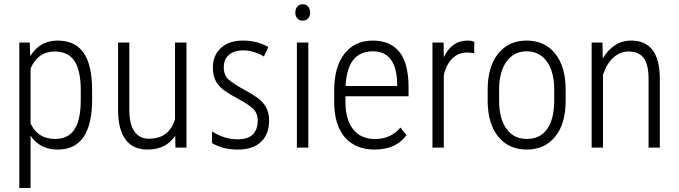

<svg xmlns="http://www.w3.org/2000/svg" viewBox="-20 -705 3243 917"><path d="M365.7 -224.1V-273.9Q365.7 -369.1 335.4 -414.1Q305.7 -458.5 242.2 -459Q160.6 -459 126 -377.4V-115.2Q161.1 -41 243.2 -41.5Q305.2 -41.5 335 -85.9Q365.2 -130.4 365.7 -224.1ZM419.9 -277.8V-227.5Q419.9 -111.8 379.4 -51.3Q358.9 -21 328.1 -5.9Q297.4 9.3 256.3 9.3Q169.9 9.3 126 -57.1V191.4V192.9H124.5H73.2H72.3V191.4V-500.5V-502H73.2H120.6H122.1V-500.5L124.5 -436.5Q169.9 -511.2 254.9 -511.2Q337.9 -511.2 378.9 -453.6Q419.4 -396 419.9 -277.8Z M817.9 -1.5 816.9 -56.6Q794.9 -23.4 762 -7.1Q729 9.3 684.6 9.3Q614.7 9.3 579.6 -38.6Q544.4 -85.9 543.9 -177.7V-500.5V-502H545.4H596.2H597.7V-500.5V-179.2Q597.7 -111.8 622.1 -77.1Q646 -42.5 690.9 -42.5Q788.1 -42.5 815.9 -135.7V-500.5V-502H817.4H869.6H870.6V-500.5V-1.5V0H869.6H819.3H817.9Z M1249 -195.3Q1265.1 -169.4 1265.1 -129.4Q1265.1 -64 1226.6 -27.3Q1207 -8.8 1179.4 0.2Q1151.9 9.3 1115.7 9.3Q1077.1 9.3 1045.4 0.5Q1014.2 -8.8 993.2 -21L992.7 -21.5V-22V-75.2V-77.1L994.6 -76.2Q1019 -60.1 1050.3 -49.8Q1081.5 -39.6 1114.7 -39.6Q1164.1 -39.6 1187.5 -63Q1210.9 -86.9 1210.9 -127.9Q1210.9 -165.5 1187.5 -187Q1163.6 -208.5 1115.2 -233.9Q1079.6 -252.9 1053.2 -271.5Q1026.9 -290 1011.7 -315.9Q996.6 -342.3 996.6 -382.8Q996.6 -439.9 1034.7 -475.6Q1073.2 -511.2 1140.6 -511.2H1141.1Q1174.8 -511.2 1205.6 -503.4Q1235.8 -495.1 1260.7 -481L1261.7 -480.5L1261.2 -479.5L1241.2 -437L1240.7 -435.5L1239.3 -436Q1217.8 -448.7 1192.9 -456.5Q1167 -464.4 1141.1 -464.4Q1098.6 -464.4 1073.7 -443.1Q1048.8 -421.9 1048.8 -383.8Q1048.8 -345.7 1072.3 -324.7Q1096.2 -303.7 1145 -277.3Q1179.2 -258.3 1206.5 -240.2Q1233.4 -221.7 1249 -195.3Z M1399.4 -672.9Q1408.7 -684.6 1425.8 -684.6Q1442.9 -684.6 1452.1 -672.9Q1461.4 -661.1 1461.4 -645Q1461.4 -628.9 1452.1 -617.7Q1442.9 -606.4 1425.8 -606.4Q1408.7 -606.4 1399.4 -617.7Q1390.1 -628.9 1390.4 -645.3Q1390.6 -661.6 1399.4 -672.9ZM1452.6 0H1451.2H1399.4H1397.9V-1.5V-500.5V-502H1399.4H1451.2H1452.6V-500.5V-1.5Z M1877 -306.6Q1873 -460 1760.3 -460Q1699.7 -460 1666.5 -418Q1634.3 -376 1630.9 -294.4H1877ZM1769 9.3Q1678.7 9.3 1627.4 -48.8Q1577.1 -106.9 1576.2 -213.9V-274.9Q1576.2 -385.3 1625 -448.2Q1674.3 -511.2 1760.3 -511.2Q1843.3 -511.2 1887.2 -457.5Q1930.2 -404.3 1931.2 -294.4V-246.1V-245.1H1929.7H1629.9V-218.3Q1629.9 -132.8 1667 -86.9Q1704.1 -41 1771.5 -41Q1845.7 -41 1891.6 -94.7L1892.6 -95.7L1893.6 -94.7L1920.4 -60.1L1921.4 -59.6L1920.9 -58.6Q1896 -24.9 1857.9 -7.8Q1819.8 9.3 1769 9.3Z M2244.6 -450.7H2243.2Q2224.6 -454.1 2210.9 -454.1Q2168.9 -454.1 2140.1 -425.5Q2111.3 -397 2099.6 -345.7V-1.5V0H2098.1H2046.4H2045.4V-1.5V-500.5V-502H2046.4H2097.2H2098.6V-500.5L2099.6 -431.6Q2137.2 -511.2 2213.4 -511.2Q2234.4 -511.2 2245.1 -504.9L2245.6 -504.4V-503.9L2244.6 -452.1Z M2363.8 -279.8V-224.6Q2363.8 -138.7 2398.9 -89.8Q2434.1 -41 2496.1 -41.5Q2559.6 -41.5 2592.8 -88.4Q2626.5 -135.3 2627 -223.1V-276.4Q2627 -362.3 2591.8 -411.1Q2556.6 -460 2495.1 -460Q2435.5 -460 2399.9 -412.1Q2364.7 -364.3 2363.8 -279.8ZM2309.1 -217.3V-276.4Q2309.1 -384.8 2358.4 -447.8Q2408.7 -511.2 2495.1 -511.2Q2582 -511.2 2631.8 -448.7Q2681.2 -386.7 2681.6 -277.8V-224.6Q2681.6 -114.3 2631.8 -52.7Q2581.5 9.3 2495.8 9.3Q2410.2 9.3 2360.4 -51.3Q2311 -111.8 2309.1 -217.3Z M2857.4 -502V-500.5L2858.9 -425.8Q2880.9 -463.9 2914.1 -486.8Q2949.2 -511.2 2994.6 -511.2Q3128.4 -511.2 3131.3 -335.9V-1.5V0H3130.4H3079.1H3077.6V-1.5V-330.1Q3077.1 -396.5 3054.2 -428.2Q3031.2 -459 2981.4 -459Q2940.9 -459 2908.7 -429.2Q2876.5 -399.4 2859.9 -347.7V-1.5V0H2858.4H2806.6H2805.7V-1.5V-500.5V-502H2806.6H2856Z"/></svg>

Font: MAUL Condensed Light
Style: Light
Weight: 300
Designer: MAUL
Version: Version 2.137; 2017; ttfautohint (v1.8.3)